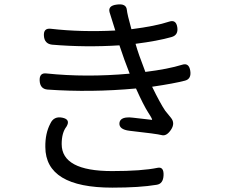

<svg xmlns="http://www.w3.org/2000/svg" viewBox="-20 -813 1040 881"><path d="M575 -475Q550 -538 528 -605Q373 -595 219 -608Q184 -612 181.5 -648.5Q179 -685 213 -681Q352 -665 509 -673L483 -756Q474 -787 516 -792Q559 -798 562 -768Q564 -747 583 -679Q694 -693 757 -714Q788 -724 793.5 -688Q799 -652 767 -643Q704 -625 602 -612Q614 -568 647 -483Q752 -496 816 -516Q847 -526 853 -488.5Q859 -451 829 -443Q780 -430 678 -415Q715 -339 738 -305L764 -273Q785 -248 764.5 -217.5Q744 -187 722 -193Q700 -199 574 -213Q525 -219 528 -249Q532 -280 590 -273L677 -263Q682 -263 660.5 -296Q639 -329 604 -407Q397 -388 198 -402Q164 -405 162 -442.5Q160 -480 193 -476Q374 -457 575 -475ZM285 -232Q263 -204 263 -152Q263 -28 494 -28Q631 -28 703 -43Q732 -49 730.5 -9Q729 31 698 35Q621 48 495 48Q189 48 188 -138Q187 -201 211 -246Q227 -281 266 -273Q305 -265 285 -232Z"/></svg>

Font: Raw Maruko Gothic CJK TC
Style: Regular
Weight: 400
Version: Version 1.001